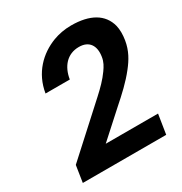

<svg xmlns="http://www.w3.org/2000/svg" viewBox="-168 -847 924 973"><g transform="rotate(-30 294.0 -360.5)"><path d="M100 -487H242C253 -557 295 -607 364 -607C424 -607 450 -566 440 -505C436 -478 424 -458 409 -437C385 -403 355 -373 321 -342L52 -97L37 0H525L543 -114H237L383 -246C433 -290 481 -334 520 -384C550 -422 575 -463 584 -519C589 -550 589 -579 583 -604C563 -681 494 -721 384 -721C346 -721 310 -714 278 -702C192 -669 118 -598 100 -487Z"/></g></svg>

Font: Asimov Pro
Style: BdObl
Weight: 700
Designer: Google
Version: Version 2.000980; 2014